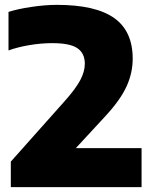

<svg xmlns="http://www.w3.org/2000/svg" viewBox="-20 -770 630 790"><path d="M562.5 -160.5V0H24.5V-105L244 -351.5Q291 -404 310 -439.8Q329 -475.5 329 -507.5Q329 -551 298.2 -571.8Q267.5 -592.5 195.5 -592.5Q148.5 -592.5 100.2 -584.2Q52 -576 15 -562.5V-721Q52 -733 108.8 -741.5Q165.5 -750 214.5 -750Q373 -750 449.5 -696Q526 -642 526 -528.5Q526 -469.5 500.5 -414Q475 -358.5 414.5 -293L292 -160.5Z"/></svg>

Font: Encode Sans Semi Expanded ExBd
Style: Regular
Weight: 800
Width: 6
Designer: Multiple Designers
Foundry: Impallari Type
Version: Version 2.000